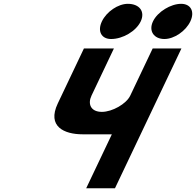

<svg xmlns="http://www.w3.org/2000/svg" viewBox="-20 -986 1025 1004"><path d="M648.5 -966C597.5 -966 537 -925 512.8 -874C488.5 -823 510 -782 561 -782C622.4 -782 691.5 -823 715.8 -874C740 -925 709.9 -966 648.5 -966ZM927.1 -966C873.3 -966 804.2 -925 779.9 -874C755.7 -823 785.8 -782 839.6 -782C890.6 -782 951.1 -823 975.3 -874C999.6 -925 978.1 -966 927.1 -966ZM928.7 -732.5H778.3L661.1 -486C640.5 -442.7 567.2 -401 512.7 -401C454 -401 437.8 -442.7 458.5 -486L575.6 -732.5H418.8L282.2 -445.2C224.4 -323.7 316.8 -283.7 411.6 -283.7H564.9L430.7 -1.5H581.2Z"/></svg>

Font: Hussar
Style: BdSuprExtOblFive
Weight: 700
Foundry: Cannot Into Space Fonts
Version: Version 2.00